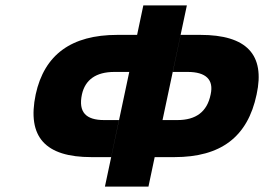

<svg xmlns="http://www.w3.org/2000/svg" viewBox="-20 -690 977 710"><path d="M529 0 552 -109H625C796 -109 896 -183 929 -341C961 -488 892 -561 721 -561H648L619 -424H674C742 -424 771 -395 759 -341C746 -276 704 -246 636 -246H581L671 -670H510L487 -561H414C244 -561 144 -488 112 -341C79 -183 148 -109 318 -109H391L420 -246H365C298 -246 269 -275 283 -341C295 -395 335 -424 403 -424H458L368 0Z"/></svg>

Font: LT Wave Text Black Italic
Style: Regular
Weight: 900
Designer: Daniel Lyons
Version: Version 2.5 (Glyphs App)